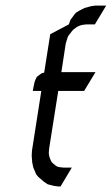

<svg xmlns="http://www.w3.org/2000/svg" viewBox="-20 -672 403 692"><path d="M94.2 -110.8 95.2 -128.9 128.9 -344.2H98.1L101.1 -359.9L105 -377.9L108.9 -387.2L112.8 -395L123 -402.8L130.9 -408.2L139.2 -410.2L161.1 -548.8L228 -584L233.9 -600.1L240.2 -608.9L250 -622.1L254.9 -627L268.1 -634.8L284.2 -643.1L309.1 -649.9L324.2 -651.9H362.8L321.8 -584H290L274.9 -582L266.1 -579.1L257.8 -575.2L245.1 -565.9L241.2 -562L231 -548.8L225.1 -541L222.2 -532.2L216.8 -514.2L201.2 -412.1H324.2L283.2 -344.2H189.9L157.2 -137.2L155.8 -120.1L157.2 -110.8L159.2 -103L165 -89.8L168 -85.9L178.2 -77.1L186 -71.8L192.9 -69.8L209 -67.9H238.8L198.2 0H189.9L174.8 -2L151.9 -7.8L138.2 -17.1L118.2 -34.2L110.8 -43L100.1 -67.9L96.2 -85.9Z"/></svg>

Font: Petahja
Style: Italic
Weight: 400
Designer: T. Christopher White
Version: Version 1.1